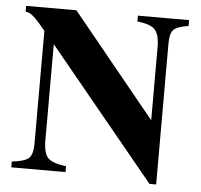

<svg xmlns="http://www.w3.org/2000/svg" viewBox="-50 -714 822 784"><g transform="rotate(5 361.0 -322.0)"><path d="M22.9 0V-23.9Q75.7 -29.8 92 -44.7Q108.4 -59.6 108.9 -103V-566.9Q74.7 -608.9 57.4 -623.5Q40 -638.2 25.9 -638.2V-662.1H231.9L575.2 -241.2V-541Q575.2 -592.8 556.2 -612.8Q537.1 -632.8 483.9 -638.2V-662.1H693.8V-638.2Q646.5 -630.9 632.3 -616Q618.2 -601.1 618.2 -559.1V18.1H590.8L151.9 -516.1V-121.1Q152.3 -68.8 170.9 -49.8Q189.5 -30.8 245.1 -23.9V0Z"/></g></svg>

Font: Accordance
Style: Bold
Weight: 700
Version: Version 1.2 (build January 31, 2020) Miklal Software Solutio